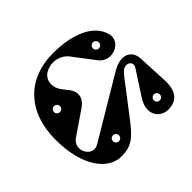

<svg xmlns="http://www.w3.org/2000/svg" viewBox="-177 -1004 1248 1248"><g transform="rotate(-45 447.5 -380.0)"><path d="M350 -532 321 -569C284 -615 280 -691 350 -721C410 -747 475 -726 508 -683L619 -537C682 -454 819 -513 791 -607C760 -713 634 -775 444 -775C217 -775 60 -626 60 -366C60 -113 170 15 288 15C378 15 420 -18 497 -119L661 -333C697 -381 712 -383 731 -383C753 -383 778 -360 757 -328L650 -163C584 -62 643 15 717 15C791 15 840 -28 835 -136L825 -346C821 -428 749 -462 653 -405L230 -153C153 -107 87 -229 162 -280L323 -390C384 -431 388 -484 350 -532ZM680 -586C664 -586 652 -598 652 -613C652 -628 664 -641 680 -641C695 -641 707 -628 707 -613C707 -598 695 -586 680 -586ZM721 -67C705 -67 693 -79 693 -94C693 -109 705 -122 721 -122C736 -122 748 -109 748 -94C748 -79 736 -67 721 -67ZM345 -67C329 -67 317 -79 317 -94C317 -109 329 -122 345 -122C360 -122 372 -109 372 -94C372 -79 360 -67 345 -67ZM208 -472C192 -472 180 -484 180 -499C180 -514 192 -527 208 -527C223 -527 235 -514 235 -499C235 -484 223 -472 208 -472Z"/></g></svg>

Font: Pilowlava Atome
Style: Regular
Weight: 500
Designer: Anton Moglia, Jérémy Landes, Maksym Kobuzan (Cyrillic), Velvetyne Type Foundry
Foundry: Anton Moglia, Jérémy Landes, Velvetyne Type Foundry
Version: Version 1.002;Glyphs 3.3 (3303)